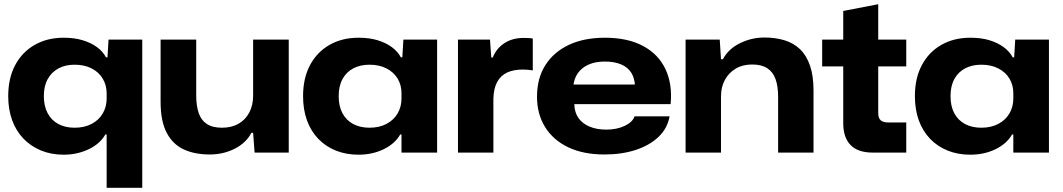

<svg xmlns="http://www.w3.org/2000/svg" viewBox="-20 -724 5046 911"><path d="M486 167V-86H480Q454 -41 400 -15.5Q346 10 282 10Q223 10 174.5 -10Q126 -30 91 -66.5Q56 -103 37.5 -154Q19 -205 19 -268Q19 -353 52 -415Q85 -477 144.5 -511Q204 -545 282 -545Q333 -545 372.5 -533Q412 -521 440 -500.5Q468 -480 483 -452H490L495 -536H655V167ZM334 -118Q381 -118 415.5 -136.5Q450 -155 468 -186.5Q486 -218 486 -256V-281Q486 -319 468 -350Q450 -381 415.5 -399Q381 -417 334 -417Q290 -417 257.5 -399.5Q225 -382 206.5 -349Q188 -316 188 -268Q188 -221 206 -187Q224 -153 257 -135.5Q290 -118 334 -118Z M975 9Q905 9 853 -14.5Q801 -38 771.5 -93Q742 -148 742 -241V-536H911V-271Q911 -223 922.5 -188.5Q934 -154 961 -136Q988 -118 1033 -118Q1079 -118 1112 -137Q1145 -156 1163 -190.5Q1181 -225 1181 -270V-536H1350V0H1188L1181 -94H1173Q1148 -46 1094 -18.5Q1040 9 975 9Z M1681 10Q1622 10 1573.5 -9.5Q1525 -29 1490 -65.5Q1455 -102 1436.5 -153Q1418 -204 1418 -268Q1418 -353 1451 -415Q1484 -477 1543.5 -511Q1603 -545 1681 -545Q1733 -545 1772 -533Q1811 -521 1839 -500.5Q1867 -480 1882 -452H1889L1894 -536H2054V0H1885V-86H1879Q1854 -42 1800.5 -16Q1747 10 1681 10ZM1733 -118Q1780 -118 1814.5 -136.5Q1849 -155 1867 -186.5Q1885 -218 1885 -256V-282Q1885 -320 1867 -350.5Q1849 -381 1814.5 -399Q1780 -417 1733 -417Q1690 -417 1657 -400Q1624 -383 1605.5 -349.5Q1587 -316 1587 -268Q1587 -220 1605 -186.5Q1623 -153 1656 -135.5Q1689 -118 1733 -118Z M2153 0V-536H2305L2311 -451H2318Q2335 -494 2373 -519Q2411 -544 2464 -544Q2477 -544 2488 -543.5Q2499 -543 2508 -541V-390Q2497 -392 2484.5 -393Q2472 -394 2460 -394Q2417 -394 2386.5 -380Q2356 -366 2339 -335Q2322 -304 2321 -255V0Z M2848 9Q2748 9 2676.5 -25Q2605 -59 2566.5 -121Q2528 -183 2528 -265Q2528 -353 2568 -415.5Q2608 -478 2680 -511.5Q2752 -545 2850 -545Q2958 -545 3031 -506Q3104 -467 3137.5 -396Q3171 -325 3162 -230H2705Q2706 -190 2725 -163.5Q2744 -137 2778 -123Q2812 -109 2857 -109Q2906 -109 2943.5 -126.5Q2981 -144 2991 -172H3157Q3147 -115 3104.5 -74.5Q3062 -34 2996 -12.5Q2930 9 2848 9ZM2700 -313 2695 -323H3000L2993 -313Q2992 -352 2975.5 -378.5Q2959 -405 2927 -418.5Q2895 -432 2850 -432Q2805 -432 2772.5 -417.5Q2740 -403 2721.5 -376.5Q2703 -350 2700 -313Z M3233 0V-536H3395L3401 -443H3410Q3436 -492 3491 -519Q3546 -546 3607 -546Q3659 -546 3702 -533Q3745 -520 3775.5 -491Q3806 -462 3823 -413.5Q3840 -365 3840 -294V0H3672V-265Q3672 -314 3660 -348Q3648 -382 3621 -400Q3594 -418 3549 -418Q3504 -418 3471 -398.5Q3438 -379 3419.5 -345Q3401 -311 3401 -267V0Z M4121 0Q4051 0 4016 -35.5Q3981 -71 3981 -140V-409H3881V-536H3981V-672L4147 -704V-536H4280V-409H4147V-188Q4147 -163 4159 -153Q4171 -143 4193 -143H4280V0Z M4584 10Q4525 10 4476.5 -9.5Q4428 -29 4393 -65.5Q4358 -102 4339.5 -153Q4321 -204 4321 -268Q4321 -353 4354 -415Q4387 -477 4446.5 -511Q4506 -545 4584 -545Q4636 -545 4675 -533Q4714 -521 4742 -500.5Q4770 -480 4785 -452H4792L4797 -536H4957V0H4788V-86H4782Q4757 -42 4703.5 -16Q4650 10 4584 10ZM4636 -118Q4683 -118 4717.5 -136.5Q4752 -155 4770 -186.5Q4788 -218 4788 -256V-282Q4788 -320 4770 -350.5Q4752 -381 4717.5 -399Q4683 -417 4636 -417Q4593 -417 4560 -400Q4527 -383 4508.5 -349.5Q4490 -316 4490 -268Q4490 -220 4508 -186.5Q4526 -153 4559 -135.5Q4592 -118 4636 -118Z"/></svg>

Font: Mona Sans Expanded
Style: Bold
Weight: 700
Width: 7
Designer: Deni Anggara
Foundry: GitHub
Version: Version 2.000